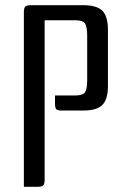

<svg xmlns="http://www.w3.org/2000/svg" viewBox="-20 -720 485 740"><path d="M269 -352Q300 -352 308 -365Q316 -378 316 -409V-585Q316 -616 308 -629Q300 -642 269 -642H152V-27Q152 -11 146.5 -5.5Q141 0 125 0H72V-673Q72 -689 77.5 -694.5Q83 -700 99 -700H301Q353 -700 374.5 -678.5Q396 -657 396 -605V-389Q396 -337 374.5 -315.5Q353 -294 301 -294H217Q201 -294 196.5 -299.5Q192 -305 192 -321V-352Z"/></svg>

Font: Rationale
Style: Regular
Weight: 400
Designer: Cyreal (www.cyreal.org)
Foundry: Cyreal (www.cyreal.org)
Version: Version 1.011